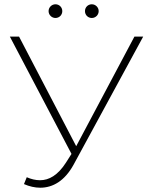

<svg xmlns="http://www.w3.org/2000/svg" viewBox="-20 -871 706 897"><path d="M69 -700H26L314 -152L288 -111C250 -52 209 -29 167 -29C146 -29 126 -34 105 -43L92 -11C117 0 143 6 168 6C226 6 282 -25 324 -102L649 -700H608L336 -188ZM409 -787C426 -787 441 -801 441 -819C441 -837 426 -851 409 -851C391 -851 377 -837 377 -819C377 -801 391 -787 409 -787ZM239 -787C257 -787 271 -801 271 -819C271 -837 257 -851 239 -851C222 -851 207 -837 207 -819C207 -801 222 -787 239 -787Z"/></svg>

Font: Montserrat-Alt1 ExtLt
Style: Regular
Weight: 200
Designer: Differentunic
Foundry: Differentunic
Version: Version 7.222